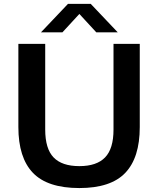

<svg xmlns="http://www.w3.org/2000/svg" viewBox="-20 -968 822 998"><path d="M392.5 9.5Q227 9.5 151.2 -69.5Q75.5 -148.5 75.5 -307.5V-740H215V-294.5Q215 -195 258.5 -149.8Q302 -104.5 392.5 -104.5Q482.5 -104.5 526.2 -149.8Q570 -195 570 -294.5V-740H706.5V-307.5Q706.5 -148.5 631.2 -69.5Q556 9.5 392.5 9.5ZM193 -800 333.5 -948H451.5L592 -800H480.5L392.5 -895.5L304.5 -800Z"/></svg>

Font: Encode Sans SemiExpanded SemiExpanded SemiBold
Style: Regular
Weight: 600
Width: 6
Designer: Multiple Designers
Foundry: Impallari Type
Version: Version 3.000; ttfautohint (v1.8.3) -l 8 -r 50 -G 200 -x 14 